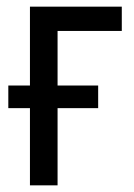

<svg xmlns="http://www.w3.org/2000/svg" viewBox="-20 -557 402 577"><path d="M70 -537V-300H5V-232H70V0H153V-232H275V-300H153V-464H346V-537Z"/></svg>

Font: Noto Sans Display SemiCondensed
Style: Regular
Weight: 400
Width: 4
Designer: Monotype Design team
Foundry: Monotype Imaging Inc.
Version: 1.000